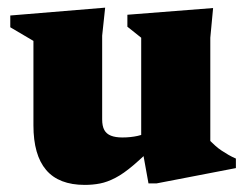

<svg xmlns="http://www.w3.org/2000/svg" viewBox="-20 -480 658 514"><path d="M253.5 -160.5Q253.5 -142.5 259.2 -132Q265 -121.5 277 -116.8Q289 -112 307.5 -112Q329.5 -112 348.5 -116.2Q367.5 -120.5 383.5 -129.5L402 -98.5Q364.5 -61 337.5 -38Q310.5 -15 288.8 -3.8Q267 7.5 247.8 11.2Q228.5 15 207 15Q137.5 15 103.5 -25Q69.5 -65 69.5 -144.5V-370.5L7.5 -407V-438.5L261.5 -459.5L253.5 -384.5ZM377.5 11 358 -97V-379L321 -408.5V-440.5L550.5 -458.5L543 -379V-102.5Q549 -96.5 556.5 -89.8Q564 -83 573 -77Q582 -71 591.5 -65.5Q601 -60 611.5 -55.5V-30L399 11Z"/></svg>

Font: Newsreader 16pt 16pt ExtraBold
Style: Regular
Weight: 800
Version: Version 1.003